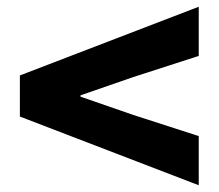

<svg xmlns="http://www.w3.org/2000/svg" viewBox="-20 -665 649 570"><path d="M570 -115 39 -319V-441L570 -645V-499L375 -436L219 -382V-378L375 -324L570 -261Z"/></svg>

Font: Noto Sans KR Thin Black
Style: Regular
Weight: 900
Version: Version 2.004-H2;hotconv 1.0.118;makeotfexe 2.5.65603